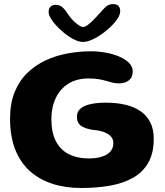

<svg xmlns="http://www.w3.org/2000/svg" viewBox="-20 -877 804 936"><path d="M376.5 39.5Q298 39.5 234 18.5Q170 -2.5 124 -44.5Q78 -86.5 53.5 -150Q29 -213.5 29 -298.5Q29 -372.5 51.2 -427.5Q73.5 -482.5 112.5 -520.8Q151.5 -559 202 -582.5Q252.5 -606 309.5 -616.5Q366.5 -627 423.5 -627Q460.5 -627 496.5 -620.2Q532.5 -613.5 562.2 -600.8Q592 -588 609.5 -569.8Q627 -551.5 627 -529Q627 -500 608.2 -485.2Q589.5 -470.5 560.5 -470.5Q544 -470.5 529.2 -474Q514.5 -477.5 498.2 -482.5Q482 -487.5 460.8 -491Q439.5 -494.5 410 -494.5Q369 -494.5 336 -480.8Q303 -467 279.5 -441Q256 -415 243.2 -378.2Q230.5 -341.5 230.5 -296Q230.5 -232 252 -189.5Q273.5 -147 315 -125.8Q356.5 -104.5 415.5 -104.5Q439.5 -104.5 460.8 -109Q482 -113.5 498.2 -122.5Q514.5 -131.5 523.5 -145.8Q532.5 -160 532.5 -179.5Q532.5 -197 522 -210Q511.5 -223 490.2 -231.8Q469 -240.5 436.5 -243.5Q400 -248 377.5 -262Q355 -276 355 -308Q355 -333.5 373.5 -348.5Q392 -363.5 424 -370Q456 -376.5 496 -376.5Q549 -376.5 592 -366.2Q635 -356 665.8 -334.5Q696.5 -313 713 -279.8Q729.5 -246.5 729.5 -200.5Q729.5 -130 702.8 -83.5Q676 -37 628 -10Q580 17 515.8 28.2Q451.5 39.5 376.5 39.5ZM384 -672.5Q362 -672.5 333.5 -688.5Q305 -704.5 278.5 -728.5Q252 -752.5 234.5 -777Q217 -801.5 217 -818.5Q217 -835.5 226.2 -844.5Q235.5 -853.5 250.5 -853.5Q271.5 -853.5 284.8 -841.2Q298 -829 312 -807Q322 -792.5 335.5 -778.2Q349 -764 362.5 -754.8Q376 -745.5 385.5 -745.5Q395 -745.5 409 -756.2Q423 -767 438.5 -782.8Q454 -798.5 466.5 -813Q484 -834 497.8 -845.5Q511.5 -857 531 -857Q566 -857 566 -821.5Q566 -803 547.2 -777.8Q528.5 -752.5 499.2 -728.5Q470 -704.5 439 -688.5Q408 -672.5 384 -672.5Z"/></svg>

Font: Gluten SemiBold
Style: Regular
Weight: 600
Designer: Tyler Finck
Foundry: Etcetera Type Company
Version: Version 1.300